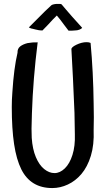

<svg xmlns="http://www.w3.org/2000/svg" viewBox="-20 -871 547 978"><path d="M88.9 -7.8Q63.5 -58.6 51.8 -136.7Q40 -214.8 40 -326.2Q40 -363.3 43 -401.4Q50.8 -524.4 69.3 -602.5Q68.4 -623 82.5 -634.3Q96.7 -645.5 120.1 -651.4Q146.5 -656.2 171.9 -655.3Q148.4 -469.7 142.6 -293.9Q140.6 -237.3 140.6 -215.8L141.6 -168.9Q145.5 -111.3 162.6 -70.8Q179.7 -30.3 205.1 -9.8Q230.5 10.7 257.8 10.7Q285.2 10.7 310.1 -13.2Q335 -37.1 349.1 -82Q363.3 -127 361.3 -186.5L359.4 -295.9Q351.6 -489.3 343.8 -619.1Q341.8 -629.9 369.1 -643.1Q396.5 -656.2 420.9 -656.2Q433.6 -656.2 441.4 -652.3Q455.1 -503.9 457 -343.8Q458 -320.3 458 -273.4Q458 -229.5 457 -208Q460 -133.8 442.9 -77.6Q425.8 -21.5 394.5 15.6Q364.3 50.8 325.7 68.8Q287.1 86.9 246.1 86.9Q136.7 86.9 88.9 -7.8ZM293.9 -848.6Q300.8 -839.8 314.5 -824.2Q326.2 -810.5 346.2 -787.6Q366.2 -764.6 398.4 -729.5Q394.5 -723.6 383.8 -719.7Q378.9 -717.8 373 -716.8Q367.2 -715.8 360.4 -715.8Q354.5 -714.8 346.2 -714.8Q337.9 -714.8 329.1 -714.8Q316.4 -731.4 305.7 -745.6Q294.9 -759.8 287.1 -770.5Q277.3 -782.2 269.5 -792Q259.8 -783.2 249 -771.5Q239.3 -760.7 226.1 -746.6Q212.9 -732.4 196.3 -715.8Q185.5 -715.8 177.2 -717.3Q168.9 -718.8 161.1 -720.7Q152.3 -722.7 145.5 -724.6Q138.7 -725.6 134.8 -727.5Q126 -731.4 127 -731.4Q177.7 -783.2 209 -813.5Q226.6 -831.1 241.2 -843.8Q244.1 -846.7 252 -848.6Q259.8 -850.6 268.6 -851.1Q277.3 -851.6 284.7 -851.1Q292 -850.6 293.9 -848.6Z"/></svg>

Font: BKP Parklife Display
Style: Regular
Weight: 400
Designer: Font Diner, Inc.; LA MECHKY PLUS GmbH
Foundry: Font Diner, Inc.; LA MECHKY PLUS GmbH
Version: Version 1.007